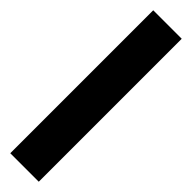

<svg xmlns="http://www.w3.org/2000/svg" viewBox="14 -110 529 529"><g transform="rotate(-45 278.5 154.5)"><path d="M557 210H0V99H557Z"/></g></svg>

Font: Repo
Style: Bold
Weight: 700
Designer: Stefan Peev
Foundry: Context Ltd
Version: Version 001.000